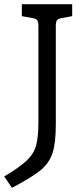

<svg xmlns="http://www.w3.org/2000/svg" viewBox="-55 -740 399 915"><path d="M128 -158V-616Q128 -636 122.5 -643.5Q117 -651 99 -654L49 -663V-720H289V-663L240 -654Q222 -651 216.5 -643.5Q211 -636 211 -616V-148Q211 -59 195.5 -11Q180 37 138 71.5Q96 106 2 155L-35 101Q39 57 72.5 25Q106 -7 117 -46.5Q128 -86 128 -158Z"/></svg>

Font: Enriqueta
Style: Regular
Weight: 400
Designer: Viviana Monsalve, Gustavo Ibarra
Foundry: 72Puntos
Version: Version 2.000